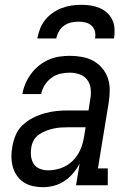

<svg xmlns="http://www.w3.org/2000/svg" viewBox="-20 -770 540 798"><path d="M158 8Q137 8 116.5 3.5Q96 -1 79 -12Q62 -23 50.5 -39.5Q39 -56 33.5 -75.5Q28 -95 27.5 -116.5Q27 -138 31 -159Q35 -184 45 -208Q55 -232 74 -250Q93 -268 116.5 -280Q140 -292 165 -299Q190 -306 214.5 -308.5Q239 -311 263 -311H348L355 -357Q359 -378 357 -399.5Q355 -421 343 -437.5Q331 -454 311 -461Q291 -468 270 -468Q250 -468 230.5 -463.5Q211 -459 194 -446.5Q177 -434 166 -416.5Q155 -399 151 -379H73Q77 -402 86 -423Q95 -444 109 -463Q123 -482 141.5 -497Q160 -512 181.5 -521.5Q203 -531 225.5 -534.5Q248 -538 270 -538Q295 -538 320.5 -533.5Q346 -529 367 -517.5Q388 -506 404 -487.5Q420 -469 428 -446Q436 -423 436 -397Q436 -371 432 -345L387 -70H428V0H296L311 -90Q300 -69 284 -50Q268 -31 247.5 -17.5Q227 -4 204 2Q181 8 158 8ZM180 -62Q207 -62 234 -71.5Q261 -81 281.5 -101Q302 -121 313.5 -147Q325 -173 329 -200L336 -241H263Q248 -241 232.5 -240Q217 -239 201.5 -235.5Q186 -232 170.5 -226Q155 -220 141.5 -210.5Q128 -201 120 -186.5Q112 -172 110 -156Q107 -139 109 -121Q111 -103 120 -89Q129 -75 145.5 -68.5Q162 -62 180 -62ZM135 -610Q139 -631 146.5 -650.5Q154 -670 167.5 -687Q181 -704 199 -716.5Q217 -729 237 -736.5Q257 -744 277 -747Q297 -750 318 -750Q338 -750 357.5 -747Q377 -744 394.5 -736.5Q412 -729 425.5 -716.5Q439 -704 447 -687Q455 -670 456 -650Q457 -630 454 -610H375Q378 -625 374.5 -639.5Q371 -654 360.5 -663.5Q350 -673 335.5 -676.5Q321 -680 306 -680Q291 -680 275.5 -676.5Q260 -673 246.5 -663.5Q233 -654 225 -640Q217 -626 214 -610Z"/></svg>

Font: Iosevka Slab Oblique
Style: Regular
Weight: 400
Italic angle: -9°
Monospace: yes
Designer: Belleve Invis
Foundry: Belleve Invis
Version: Version 11.1.1; ttfautohint (v1.8.3)